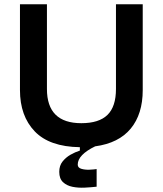

<svg xmlns="http://www.w3.org/2000/svg" viewBox="-20 -680 766 904"><path d="M435 199Q409 202 378.5 203.5Q348 205 321 199.5Q294 194 276.5 177.5Q259 161 259 129Q259 100 274.5 80.5Q290 61 312 48.5Q334 36 356 29V13Q213 11 143.5 -61.5Q74 -134 74 -256V-660H201V-261Q201 -100 363 -100Q446 -100 486 -139Q526 -178 526 -261V-660H652V-256Q652 -143 595.5 -74.5Q539 -6 428 9Q346 49 346 95Q346 110 363.5 115Q381 120 402 119Q423 118 435 116Z"/></svg>

Font: Bricolage Grotesque 12pt SemiBold
Style: Regular
Weight: 600
Designer: Mathieu Triay
Foundry: Atelier Triay
Version: Version 1.001; ttfautohint (v1.8.4.7-5d5b);gftools[0.9.33.de